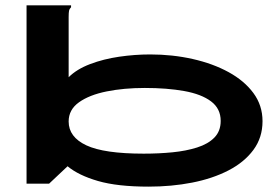

<svg xmlns="http://www.w3.org/2000/svg" viewBox="-20 -685 1040 716"><path d="M534 11Q418 11 345.5 -10Q273 -31 232 -65L163 0H79V-665H245V-658Q239 -652 237.5 -645Q236 -638 236 -621V-397Q266 -427 316 -446Q366 -465 424.5 -473.5Q483 -482 540 -482Q623 -482 698.5 -465Q774 -448 832.5 -416Q891 -384 925 -338Q959 -292 959 -233Q959 -172 925 -126Q891 -80 832 -49.5Q773 -19 696.5 -4Q620 11 534 11ZM516 -112Q572 -112 623 -117Q674 -122 715 -135Q756 -148 779.5 -172Q803 -196 803 -234Q803 -280 767 -307Q731 -334 667 -345.5Q603 -357 520 -357Q442 -357 377.5 -344Q313 -331 274.5 -303.5Q236 -276 236 -232Q236 -174 302 -143Q368 -112 516 -112Z"/></svg>

Font: Inconsolata UltraExpanded Black
Style: Regular
Weight: 900
Width: 9
Monospace: yes
Designer: Raph Levien, Cyreal, Brenton Simpson
Foundry: Raph Levien, Cyreal, Google
Version: Version 3.001; ttfautohint (v1.8.2.53-6de2)